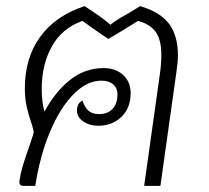

<svg xmlns="http://www.w3.org/2000/svg" viewBox="-20 -606 680 626"><path d="M560 -426Q560 -403 555 -370L503 0H450L502 -370Q506 -399 506 -427Q506 -476 488 -501.5Q470 -527 430 -538Q415 -528 357 -493L333 -479Q268 -523 249 -538Q182 -514 149 -454.5Q116 -395 116 -316Q116 -274 125 -242Q160 -307 208.5 -345.5Q257 -384 318 -384Q357 -384 381.5 -361.5Q406 -339 406 -303Q406 -254 376 -225Q346 -196 300 -196Q272 -196 251.5 -210Q231 -224 231 -245Q231 -270 249 -278Q256 -256 268.5 -245Q281 -234 303 -234Q331 -234 347 -251Q363 -268 363 -298Q363 -319 349 -331Q335 -343 310 -343Q263 -343 219 -298Q175 -253 142.5 -175Q110 -97 95 0H56Q40 0 44 -20Q49 -57 77 -133Q90 -172 90 -175Q90 -180 83 -203Q73 -231 67 -258Q61 -285 61 -318Q61 -417 111 -486Q161 -555 256 -586L277 -572Q325 -540 340 -525Q354 -537 374.5 -549Q395 -561 401 -564L437 -586Q502 -567 531 -528.5Q560 -490 560 -426Z"/></svg>

Font: Krub Light
Style: Italic
Weight: 300
Italic angle: -8°
Designer: Ekaluck Peanpanawate
Foundry: Cadson Demak Co.,Ltd.
Version: Version 1.000; ttfautohint (v1.6)